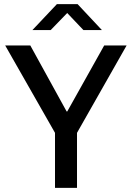

<svg xmlns="http://www.w3.org/2000/svg" viewBox="-20 -905 637 925"><path d="M245 0V-265L5 -686H126L301 -368H304L482 -686H590L351 -265V0ZM136 -760 254 -885H354L471 -760H382L288 -859H320L224 -760Z"/></svg>

Font: Chivo Medium
Style: Regular
Weight: 400
Version: Version 2.002